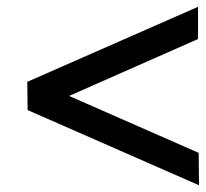

<svg xmlns="http://www.w3.org/2000/svg" viewBox="-20 -591 611 570"><path d="M570.8 -41 62 -264.2 61 -348.1 567.9 -570.8V-475.1L185.1 -306.2L569.8 -137.2Z"/></svg>

Font: Accordance
Style: Bold-Italic
Weight: 700
Italic angle: -11°
Version: Version 1.2 (build January 31, 2020) Miklal Software Solutio